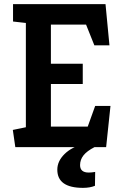

<svg xmlns="http://www.w3.org/2000/svg" viewBox="-20 -711 590 928"><path d="M54 0 42 -83 105 -96V-600L43 -607V-691H490L509 -492H436L396 -592H226V-403H380V-305H226V-99H404L440 -199H514L493 0ZM381 197Q257 197 257 109Q257 68 292 33.5Q327 -1 387 -16L437 0Q400 19 383.5 40Q367 61 367 87Q367 123 409 123Q423 123 440 120L439 187Q415 197 381 197Z"/></svg>

Font: Kreon Light SemiBold
Style: Regular
Weight: 600
Version: Version 2.002